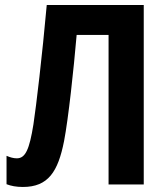

<svg xmlns="http://www.w3.org/2000/svg" viewBox="-20 -734 663 764"><path d="M552 0V-714H166C148 -513 124 -311 113 -239C97 -139 81 -104 47 -104C33 -104 20 -108 6 -114V-1C24 6 45 10 71 10C172 10 211 -51 235 -173C252 -261 273 -456 285 -595H412V0Z"/></svg>

Font: Noto Sans Display SemiCondensed
Style: Bold
Weight: 700
Width: 4
Designer: Monotype Design Team
Foundry: Monotype Imaging Inc.
Version: Version 1.900